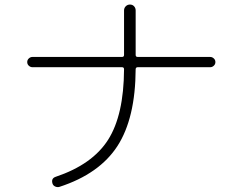

<svg xmlns="http://www.w3.org/2000/svg" viewBox="-20 -792 1040 823"><path d="M119.1 -503.9Q110.4 -503.9 103.5 -510.3Q96.7 -516.6 96.7 -525.9Q96.7 -535.2 103.5 -541.5Q110.4 -547.9 119.1 -547.9H502.9Q511.7 -547.9 511.7 -556.6V-747.1Q511.7 -757.8 519 -765.1Q526.4 -772.5 537.1 -772.5Q547.9 -772.5 554.7 -765.1Q561.5 -757.8 561.5 -747.1V-556.6Q561.5 -547.9 570.3 -547.9H880.9Q889.6 -547.9 896.5 -541.5Q903.3 -535.2 903.3 -525.9Q903.3 -516.6 896.5 -510.3Q889.6 -503.9 880.9 -503.9H570.3Q562.5 -503.9 561.5 -496.1Q560.5 -285.2 483.4 -166Q406.2 -46.9 235.4 8.8Q226.6 11.7 217.3 7.8Q208 3.9 205.1 -4.9Q198.2 -27.3 218.8 -34.2Q376 -86.9 443.4 -192.9Q510.7 -298.8 511.7 -495.1Q511.7 -503.9 502.9 -503.9Z"/></svg>

Font: Rounded Mgen+ 2m light
Style: Regular
Weight: 200
Designer: [Source Han Sans]
Ryoko NISHIZUKA  (kana & ideographs); Paul D. Hunt (Latin, Greek & Cyrillic); Wenlong ZHANG  (bopomofo
Version: Version 1.059.20150602